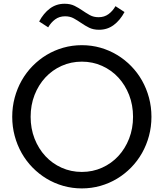

<svg xmlns="http://www.w3.org/2000/svg" viewBox="-20 -1009 889 1043"><path d="M424.5 14.5Q372.3 14.5 323.6 0.7Q275 -13.2 233.2 -38.4Q191.4 -63.6 156.8 -98.9Q122.3 -134.1 97.7 -177.5Q73.2 -220.9 59.8 -270.7Q46.4 -320.5 46.4 -374.5Q46.4 -428.6 59.8 -478.4Q73.2 -528.2 97.7 -571.6Q122.3 -615 156.8 -650.2Q191.4 -685.5 233.2 -710.7Q275 -735.9 323.6 -749.8Q372.3 -763.6 424.5 -763.6Q477.3 -763.6 525.7 -749.8Q574.1 -735.9 615.9 -710.7Q657.7 -685.5 692.3 -650.2Q726.8 -615 751.4 -571.6Q775.9 -528.2 789.3 -478.4Q802.7 -428.6 802.7 -374.5Q802.7 -320.5 789.3 -270.7Q775.9 -220.9 751.4 -177.5Q726.8 -134.1 692.3 -98.9Q657.7 -63.6 615.9 -38.4Q574.1 -13.2 525.5 0.7Q476.8 14.5 424.5 14.5ZM424.5 -75Q483.6 -75 534.5 -98Q585.5 -120.9 622.7 -161.1Q660 -201.4 681.4 -256.1Q702.7 -310.9 702.7 -374.5Q702.7 -438.2 681.4 -493Q660 -547.7 622.7 -588Q585.5 -628.2 534.5 -651.1Q483.6 -674.1 424.5 -674.1Q365.5 -674.1 314.5 -651.1Q263.6 -628.2 226.4 -588Q189.1 -547.7 167.7 -493Q146.4 -438.2 146.4 -374.5Q146.4 -310.9 167.7 -256.1Q189.1 -201.4 226.4 -161.1Q263.6 -120.9 314.5 -98Q365.5 -75 424.5 -75ZM192.7 -892.3Q216.8 -937.3 251.4 -963Q285.9 -988.6 330.9 -988.6Q362.3 -988.6 385 -977.3Q407.7 -965.9 427.7 -952Q447.7 -938.2 468.2 -926.8Q488.6 -915.5 515.5 -915.5Q546.8 -915.5 569.5 -932.3Q592.3 -949.1 607.3 -975.5L656.4 -943.6Q632.3 -898.6 597.7 -873Q563.2 -847.3 518.2 -847.3Q486.8 -847.3 464.1 -858.6Q441.4 -870 421.4 -883.9Q401.4 -897.7 380.9 -909.1Q360.5 -920.5 333.6 -920.5Q302.3 -920.5 279.5 -903.6Q256.8 -886.8 241.8 -860.5Z"/></svg>

Font: Spartan Med
Style: Regular
Weight: 500
Designer: Matt Bailey, Mirko Velimirovic
Foundry: Matt Bailey
Version: Version 1.005